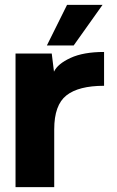

<svg xmlns="http://www.w3.org/2000/svg" viewBox="-20 -770 483 790"><path d="M283.2 -583H172.9L255.9 -750H401.9ZM408.2 -556.2V-417Q303.2 -417 253.2 -377.4Q203.1 -337.9 203.1 -237.8V0H43.9V-549.8H192.9L202.1 -475.1Q217.3 -507.3 270.3 -531.7Q323.2 -556.2 408.2 -556.2Z"/></svg>

Font: Oakes Grotesk
Style: Bold
Weight: 700
Designer: Samuel Oakes
Foundry: Samuel Oakes
Version: Version 1.0 | wf-rip DC20170320